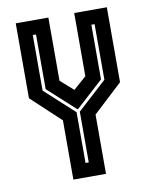

<svg xmlns="http://www.w3.org/2000/svg" viewBox="-80 -760 646 820"><g transform="rotate(-10 242.5 -350.0)"><path d="M171.5 0V-257L45 -375V-700H186.5V-426L242.5 -376.5L298.5 -426V-700H440V-375L313 -257V0ZM235 -61H249V-281L376 -397V-638H362V-401L243.5 -293H240.5L122 -401V-638H108V-397L235 -281Z"/></g></svg>

Font: Tourney Condensed Regular
Style: Bold
Weight: 700
Width: 3
Designer: Tyler Finck
Foundry: Etcetera Type Co
Version: Version 1.010; ttfautohint (v1.8.3)